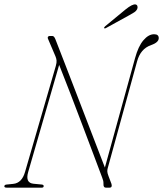

<svg xmlns="http://www.w3.org/2000/svg" viewBox="-38 -866 753 886"><path d="M92 -72Q77.5 -21.5 117.5 -18L154.5 -14.5Q164 -13.5 163.5 -7Q163.5 0 154.5 0H-6Q-18.5 0 -18 -6.5Q-17.5 -14 -6.5 -14.5L23 -17.5Q63 -21.5 77.5 -72.5L219.5 -561.5Q224 -577.5 223 -587Q222 -596.5 218 -606L183 -688Q181 -692.5 183.5 -696.2Q186 -700 191 -700H202Q209 -700 213 -694Q217 -688 221.5 -675Q240.5 -626 264.2 -565Q288 -504 313.2 -438Q338.5 -372 363.2 -308Q388 -244 409.2 -188.5Q430.5 -133 446 -93L585 -597Q600 -652.5 623.8 -680.2Q647.5 -708 673 -708Q695 -708 694.5 -689.5Q694 -670 658.5 -657.5Q610.5 -641 594.5 -582.5L459 -89.5Q457 -82.5 457.2 -74.8Q457.5 -67 462.5 -54L476.5 -17Q481 0 467.5 0H450.5Q438.5 0 439.5 -17.5Q439.5 -27 438.2 -32.2Q437 -37.5 433.5 -46.5Q415.5 -94.5 391.5 -158.2Q367.5 -222 340.5 -293.2Q313.5 -364.5 286.5 -434.8Q259.5 -505 235 -566.5ZM541.5 -822.5Q573 -848 587.5 -845.5Q594.5 -844 596.2 -837.2Q598 -830.5 595 -824Q590 -814.5 580.8 -808.8Q571.5 -803 559 -796L450 -736Q444.5 -733 443 -736.5Q441 -739.5 447.5 -745Z"/></svg>

Font: Fraunces 144pt S050 Thin
Style: Italic
Weight: 100
Italic angle: -16°
Version: Version 1.000; ttfautohint (v1.8.3)